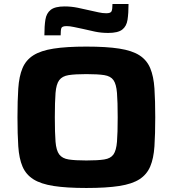

<svg xmlns="http://www.w3.org/2000/svg" viewBox="-20 -928 860 956"><path d="M410 8Q311 8 247 -2Q183 -12 146 -35.5Q109 -59 92 -99Q75 -139 71 -199.5Q67 -260 67 -344Q67 -427 71 -487.5Q75 -548 92 -588.5Q109 -629 146 -652.5Q183 -676 247 -686Q311 -696 410 -696Q510 -696 574 -686Q638 -676 674.5 -652.5Q711 -629 728 -588.5Q745 -548 749 -487.5Q753 -427 753 -344Q753 -260 749 -199.5Q745 -139 728 -99Q711 -59 674.5 -35.5Q638 -12 574 -2Q510 8 410 8ZM410 -129Q467 -129 499 -134Q531 -139 545 -159Q559 -179 562.5 -222.5Q566 -266 566 -344Q566 -421 562.5 -465Q559 -509 545 -529Q531 -549 499 -554Q467 -559 410 -559Q354 -559 322 -554Q290 -549 275 -529Q260 -509 256.5 -465Q253 -421 253 -344Q253 -266 256.5 -222.5Q260 -179 275 -159Q290 -139 322 -134Q354 -129 410 -129ZM201 -752Q201 -798 206 -830Q211 -862 232.5 -879Q254 -896 302 -896Q334 -896 366.5 -889.5Q399 -883 428 -876Q451 -871 471 -866.5Q491 -862 509 -862Q531 -862 535.5 -872Q540 -882 540 -908H620Q620 -862 615 -829.5Q610 -797 588.5 -780.5Q567 -764 519 -764Q484 -764 453 -770.5Q422 -777 393 -784Q369 -789 348 -793.5Q327 -798 312 -798Q289 -798 285.5 -788Q282 -778 282 -752Z"/></svg>

Font: Saira Expanded
Style: Bold
Weight: 700
Width: 7
Designer: Hector Gatti with collaboration of the Omnibus-Type team
Foundry: Omnibus-Type
Version: Version 1.100; ttfautohint (v1.8.3)